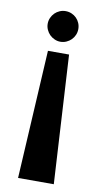

<svg xmlns="http://www.w3.org/2000/svg" viewBox="-82 -540 414 778"><g transform="rotate(10 125.0 -150.5)"><path d="M80.6 -329.1H167.5L197.8 199.2H50.8ZM60.5 -437Q60.5 -450.2 65.7 -461.7Q70.8 -473.1 79.3 -481.7Q87.9 -490.2 99.4 -495.1Q110.8 -500 123.5 -500Q136.7 -500 148.2 -495.1Q159.7 -490.2 168.2 -481.7Q176.8 -473.1 181.6 -461.7Q186.5 -450.2 186.5 -437Q186.5 -424.3 181.6 -412.8Q176.8 -401.4 168.2 -392.8Q159.7 -384.3 148.2 -379.2Q136.7 -374 123.5 -374Q110.8 -374 99.4 -379.2Q87.9 -384.3 79.3 -392.8Q70.8 -401.4 65.7 -412.8Q60.5 -424.3 60.5 -437Z"/></g></svg>

Font: Audiowide
Style: Regular
Weight: 400
Designer: Astigmatic (AOETI)
Foundry: Astigmatic (AOETI)
Version: Version 1.002